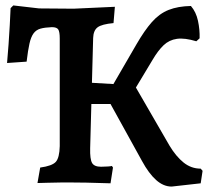

<svg xmlns="http://www.w3.org/2000/svg" viewBox="-20 -672 774 707"><path d="M118 2 128 -55Q172 -61 185.5 -76Q199 -91 200 -134V-530Q200 -555 194.5 -563.5Q189 -572 171 -572Q145 -571 129 -566.5Q113 -562 103.5 -549Q94 -536 88.5 -511.5Q83 -487 78 -445L6 -440Q9 -472 11.5 -508.5Q14 -545 16 -580Q18 -615 19 -642L29 -652L124 -641L251 -640L403 -647L398 -587Q355 -583 339.5 -571.5Q324 -560 323 -532L312 -126Q311 -86 319 -72Q327 -58 352 -58Q365 -58 378 -59Q391 -60 392 -61L396 -55L387 3Q377 3 351.5 2Q326 1 297.5 0.5Q269 0 250 0Q228 0 202.5 0Q177 0 154 1Q131 2 118 2ZM612 15Q582 15 555 -9Q528 -33 503 -79L387 -289H252V-371L440 -360L456 -392L604 -136Q628 -96 656 -73.5Q684 -51 719 -51L726 -43L719 3ZM438 -279 373 -320 482 -508Q512 -560 539.5 -591Q567 -622 601 -635.5Q635 -649 683 -650Q702 -628 709 -595.5Q716 -563 715 -531L703 -520Q660 -533 631.5 -529Q603 -525 582.5 -505.5Q562 -486 542 -452Z"/></svg>

Font: Alegreya SemiBold
Style: Regular
Weight: 600
Designer: Juan Pablo del Peral
Foundry: Huerta Tipografica
Version: Version 2.009